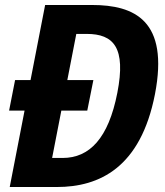

<svg xmlns="http://www.w3.org/2000/svg" viewBox="-20 -750 660 770"><path d="M354.5 -429H250L286 -614H327.5C436 -614 486 -559 450.5 -377.5C415 -196 339.5 -116.5 231 -116.5H189L226 -306.5H330ZM19 0H208C378.5 0 544 -77.5 601.5 -372.5C658.5 -667.5 519.5 -730 349 -730H161L102.5 -429H40.5L16.5 -306.5H78.5Z"/></svg>

Font: Monaspace Neon
Style: Bold Italic
Weight: 700
Italic angle: -11°
Designer: Riley Cran & the Lettermatic Team
Foundry: Lettermatic
Version: Version 1.200 (Monaspace Neon)